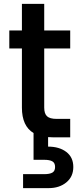

<svg xmlns="http://www.w3.org/2000/svg" viewBox="-20 -708 412 990"><path d="M228 48Q286 48 322 75.5Q358 103 358 153Q358 203 322 232.5Q286 262 231 262H99V190H208Q236 190 250 182Q264 174 264 153Q264 132 250 124Q236 116 208 116H153V-22Q93 -58 93 -153V-458H28V-551H93V-688H208V-551H342V-458H208V-153Q208 -122 222.5 -108.5Q237 -95 272 -95H342V0H252Q236 0 228 -1Z"/></svg>

Font: Poppins-Tabular Medium
Style: Regular
Weight: 500
Designer: Ninad Kale (Devanagari), Jonny Pinhorn (Latin)
Foundry: Indian Type Foundry
Version: Version 4.004